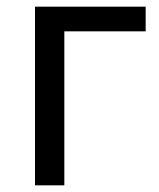

<svg xmlns="http://www.w3.org/2000/svg" viewBox="-20 -556 478 576"><path d="M85 0V-536H417V-462H173V0Z"/></svg>

Font: Noto Sans Historical
Style: Regular
Weight: 400
Designer: Monotype Design Team
Foundry: Monotype Imaging Inc.
Version: Version 2.013; ttfautohint (v1.8.4.7-5d5b)